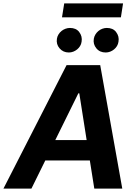

<svg xmlns="http://www.w3.org/2000/svg" viewBox="-42 -1111 810 1131"><path d="M-21.7 0 350.1 -727.3H548.3L678.3 0H513.5L487.2 -165.8H224.8L143.1 0ZM336.3 -1090.9H682.9L670.1 -1008.9H323.2ZM283.7 -285.9H468.4L425.1 -561.1H419.4ZM510.7 -883.2Q513.1 -896.7 520.2 -908.2Q527.3 -919.7 537.6 -928.3Q547.9 -936.8 560.7 -941.6Q573.5 -946.4 587.4 -946.4Q604.8 -946.4 618.4 -940.7Q632.1 -935 641.7 -922.6Q661.6 -896.7 655.9 -865.1Q654.1 -851.6 647.2 -840Q640.3 -828.5 629.8 -820Q619.3 -811.4 606.7 -806.6Q594.1 -801.8 580.6 -801.8Q563.6 -801.8 549.9 -807.7Q536.2 -813.6 525.9 -826Q505 -851.2 510.7 -883.2ZM293.3 -883.2Q295.5 -896.7 302.6 -908.2Q309.7 -919.7 320.1 -928.3Q330.6 -936.8 343.6 -941.6Q356.5 -946.4 370 -946.4Q387.4 -946.4 401.1 -940.7Q414.8 -935 424.4 -922.6Q444.2 -896.7 438.6 -865.1Q436.8 -851.6 429.9 -840Q422.9 -828.5 412.5 -820Q402 -811.4 389.4 -806.6Q376.8 -801.8 363.3 -801.8Q329.9 -801.8 308.9 -826.3Q288 -850.5 293.3 -883.2Z"/></svg>

Font: Inter P
Style: Bold Italic
Weight: 700
Italic angle: 9.39999°
Designer: Rasmus Andersson
Foundry: rsms
Version: Version 3.018;git-588b23468